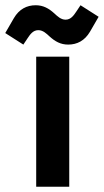

<svg xmlns="http://www.w3.org/2000/svg" viewBox="-68 -712 396 732"><path d="M70 0H196V-496H70ZM-48 -586 21 -542 37 -566C47 -581 58 -597 78 -597C96 -597 109 -584 121 -573C142 -554 163 -542 192 -542C226 -542 255 -557 275 -591L308 -648L239 -692L223 -668C213 -653 202 -637 182 -637C164 -637 151 -650 139 -661C118 -680 97 -692 68 -692C34 -692 5 -677 -15 -643Z"/></svg>

Font: Meta Space
Style: Bold
Weight: 700
Designer: Meta Pool / Florian Karsten
Foundry: Meta Pool / Florian Karsten
Version: Version 2.000;Glyphs 3.1.1 (3137)